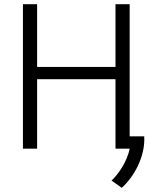

<svg xmlns="http://www.w3.org/2000/svg" viewBox="-20 -713 740 921"><path d="M90 0H158V-333H534V0H602C589 67 542 129 515 153L564 188C621 137 677 41 672 -59H602V-693H534V-392H158V-693H90Z"/></svg>

Font: Repo Light
Style: Regular
Weight: 300
Designer: Stefan Peev
Foundry: Context Ltd
Version: Version 001.502